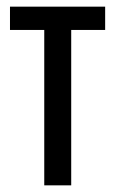

<svg xmlns="http://www.w3.org/2000/svg" viewBox="-20 -557 346 577"><path d="M296 -467H194V0H113V-467H10V-537H296Z"/></svg>

Font: Noto Sans Display Condensed
Style: Regular
Weight: 400
Width: 3
Designer: Monotype Design Team
Foundry: Monotype Imaging Inc.
Version: Version 1.900